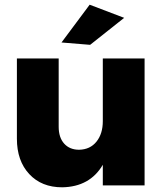

<svg xmlns="http://www.w3.org/2000/svg" viewBox="-20 -790 704 818"><path d="M596 -541V0H418V-88Q363 6 245 8Q157 8 104.5 -48.5Q52 -105 52 -199V-541H230V-250Q230 -204 253.5 -178Q277 -152 317 -152Q364 -153 391 -186.5Q418 -220 418 -274V-541ZM362 -770 509 -714 364 -599 242 -609Z"/></svg>

Font: Gontserrat
Style: Bold
Weight: 700
Designer: Julieta Ulanovsky
Foundry: Julieta Ulanovsky
Version: Version 6.001